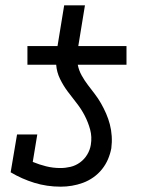

<svg xmlns="http://www.w3.org/2000/svg" viewBox="-20 -693 540 721"><path d="M208 8Q156 8 109 -6.5Q62 -21 20 -46L44 -188H120L103 -85Q127 -75 153 -68.5Q179 -62 207 -62Q226 -62 245 -66.5Q264 -71 280.5 -83Q297 -95 307.5 -112.5Q318 -130 321 -149Q326 -179 318.5 -206.5Q311 -234 298 -259Q285 -284 268 -305.5Q251 -327 234.5 -349Q218 -371 205.5 -396.5Q193 -422 191 -450H83V-520H196L221 -673H299L274 -520H455V-450H272Q276 -429 286.5 -410Q297 -391 310 -374Q323 -357 336 -340Q349 -323 359.5 -304.5Q370 -286 378.5 -266.5Q387 -247 392.5 -226Q398 -205 399.5 -182Q401 -159 398 -136Q394 -115 385.5 -95Q377 -75 363 -57.5Q349 -40 330.5 -27Q312 -14 291.5 -6.5Q271 1 250 4.5Q229 8 208 8Z"/></svg>

Font: Iosevka Gothic
Style: Italic
Weight: 400
Italic angle: -9°
Monospace: yes
Designer: Belleve Invis
Foundry: Belleve Invis
Version: Version 15.5.1; ttfautohint (v1.8.4)